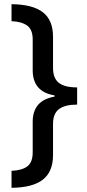

<svg xmlns="http://www.w3.org/2000/svg" viewBox="-20 -736 416 916"><path d="M35 79Q85 77 110.5 57.5Q136 38 136 -9V-155Q136 -257 240 -275V-281Q136 -298 136 -401V-548Q136 -595 109.5 -614Q83 -633 35 -635V-716Q136 -715 184.5 -677.5Q233 -640 233 -560V-412Q233 -363 260.5 -341Q288 -319 348 -319V-237Q290 -237 261.5 -215.5Q233 -194 233 -145V4Q233 83 184.5 121Q136 159 35 160Z"/></svg>

Font: Noto Sans Ethiopic SemiCondensed Medium
Style: Regular
Weight: 500
Width: 4
Designer: Monotype Design Team
Foundry: Monotype Imaging Inc.
Version: Version 2.102; ttfautohint (v1.8.4.7-5d5b)